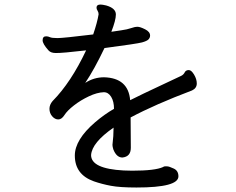

<svg xmlns="http://www.w3.org/2000/svg" viewBox="-20 -794 1040 847"><path d="M582 33.2Q508.8 33.2 469 25.6Q429.2 18.1 394 5.9Q310.1 -23.9 310.1 -107.9Q310.1 -177.7 399.9 -254.9Q439.9 -289.1 482.9 -314Q482.9 -346.2 470.5 -366.7Q458 -387.2 438 -387.2Q408.2 -386.2 372.1 -369.1Q335.9 -352.1 306.4 -329.1Q276.9 -306.2 264.4 -286.6Q252 -267.1 237.1 -267.1Q222.2 -267.1 210.2 -281Q198.2 -294.9 198.2 -314Q198.2 -332 211.9 -348.1Q293 -430.2 359.9 -571.8Q254.9 -559.6 226.1 -560.1Q204.1 -560.1 193.8 -571.8Q168 -600.6 168 -616.2Q168 -634.3 184.1 -633.8Q191.9 -633.8 200.4 -629.9Q209 -626 233.9 -626Q258.8 -626 391.1 -642.1Q409.2 -695.3 415 -731Q415 -739.7 410.4 -746.8Q405.8 -753.9 405.8 -759.8Q405.8 -773.9 422.9 -773.9Q431.6 -773.9 448.2 -770Q491.2 -757.8 491.2 -730Q491.2 -705.1 471.2 -653.8L514.2 -660.2Q542 -664.1 558.1 -669.9Q574.2 -675.8 586.9 -675.8Q598.1 -675.8 620.1 -664.8Q642.1 -653.8 642.1 -637.2Q642.1 -627.4 635 -620.1Q627.9 -612.8 606.4 -606.9Q585 -601.1 440.9 -582Q396 -487.8 356 -428.2Q394 -453.1 439 -453.1Q545.9 -450.2 554.2 -352.1Q607.4 -378.9 688.2 -416.5Q769 -454.1 779.5 -459.5Q790 -464.8 794.9 -474.9Q799.8 -484.9 813 -484.9Q824.2 -484.9 836.2 -464.8Q848.1 -444.8 848.1 -425.8Q848.1 -404.8 827.1 -395Q663.1 -333 556.2 -275.9L557.1 -142.1Q557.1 -103 520 -99.1Q494.1 -99.1 480 -134.8Q476.1 -147.9 476.1 -154.8Q481 -193.8 481 -231Q385.7 -165 381.8 -109.9Q381.8 -49.8 524.9 -42L563 -41Q664.1 -41 699.2 -57.1Q703.1 -60.1 707 -60.1H717.8Q725.6 -60.1 746.3 -50.5Q767.1 -41 767.1 -16.1Q767.1 33.2 582 33.2Z"/></svg>

Font: LXGW WenKai Screen R
Style: Regular
Weight: 400
Designer: Fontworks Inc.
Version: Version 1.235;May 31, 2022